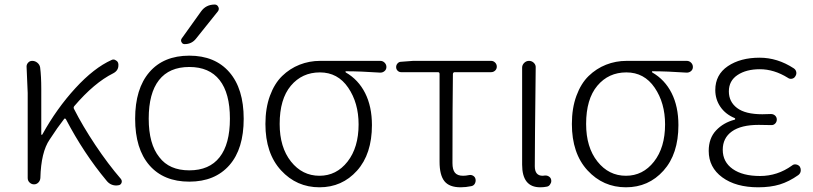

<svg xmlns="http://www.w3.org/2000/svg" viewBox="-20 -796 3509 829"><path d="M502 -23.4Q505.9 -18.6 505.9 -12.7Q505.9 -9.8 504.9 -6.8Q501 2.9 491.2 3.9Q487.3 4.9 482.4 4.9Q456.1 4.9 439.5 -16.6Q341.8 -133.8 264.6 -281.2Q262.7 -284.2 260.3 -284.2Q257.8 -284.2 256.8 -282.2Q228.5 -246.1 194.3 -193.4Q157.2 -139.6 154.3 -27.3Q153.3 -15.6 145.5 -7.8Q137.7 0 127 0Q116.2 0 107.9 -7.8Q99.6 -15.6 99.6 -27.3V-394.5L94.7 -508.8Q94.7 -517.6 100.6 -524.4Q107.4 -533.2 119.1 -533.2Q131.8 -533.2 141.6 -524.9Q151.4 -516.6 153.3 -504.9Q158.2 -466.8 158.2 -412.1V-215.8Q158.2 -213.9 160.2 -213.9Q162.1 -213.9 163.1 -215.8Q224.6 -327.1 305.2 -415Q385.7 -502.9 461.9 -537.1Q465.8 -539.1 469.7 -539.1Q475.6 -539.1 480.5 -535.2Q490.2 -530.3 491.2 -518.6Q491.2 -516.6 491.2 -513.7Q491.2 -491.2 468.8 -479.5Q386.7 -438.5 300.8 -337.9Q295.9 -332 299.8 -325.2Q336.9 -252 391.6 -169.9Q446.3 -87.9 502 -23.4Z M668 -117.2Q710.9 -60.5 797.4 -60.5Q883.8 -60.5 928.2 -117.2Q972.7 -173.8 972.7 -283.7Q972.7 -393.6 928.2 -450.2Q883.8 -506.8 797.4 -506.8Q710.9 -506.8 666.5 -450.2Q622.1 -393.6 622.1 -283.7Q622.1 -173.8 668 -117.2ZM970.7 -83Q908.2 -11.7 797.4 -11.7Q686.5 -11.7 625 -82.5Q563.5 -153.3 563.5 -283.2Q563.5 -413.1 625 -484.4Q686.5 -555.7 797.4 -555.7Q908.2 -555.7 970.2 -484.4Q1032.2 -413.1 1032.2 -283.2Q1032.2 -153.3 970.7 -83ZM847.7 -746.1Q869.1 -776.4 907.2 -776.4Q918 -776.4 922.9 -765.6Q924.8 -761.7 924.8 -757.8Q924.8 -752 920.9 -747.1L826.2 -628.9Q807.6 -605.5 777.3 -605.5Q767.6 -605.5 763.7 -614.3Q761.7 -617.2 761.7 -621.1Q761.7 -626 764.6 -629.9Z M1359.4 12.7Q1260.7 12.7 1193.4 -60.5Q1126 -133.8 1126 -260.7Q1126 -329.1 1145.5 -382.3Q1165 -435.5 1198.2 -467.8Q1231.4 -500 1273.4 -516.6Q1315.4 -533.2 1362.3 -533.2H1622.1Q1632.8 -533.2 1640.6 -525.4Q1648.4 -517.6 1648.4 -506.8Q1648.4 -496.1 1640.6 -489.3Q1632.8 -482.4 1622.1 -482.4Q1536.1 -488.3 1473.6 -488.3Q1471.7 -488.3 1471.7 -486.3Q1471.7 -484.4 1472.7 -483.4Q1527.3 -452.1 1556.6 -394Q1585.9 -335.9 1585.9 -255.9Q1585.9 -130.9 1521.5 -59.1Q1457 12.7 1359.4 12.7ZM1359.4 -37.1Q1432.6 -37.1 1480.5 -98.1Q1528.3 -159.2 1528.3 -258.8Q1528.3 -351.6 1483.4 -417.5Q1438.5 -483.4 1361.3 -483.4Q1284.2 -483.4 1235.8 -425.8Q1187.5 -368.2 1187.5 -260.7Q1187.5 -160.2 1236.3 -98.6Q1285.2 -37.1 1359.4 -37.1Z M1968.8 12.7Q1919.9 12.7 1898.9 -13.7Q1877.9 -40 1877.9 -97.7V-476.6Q1877.9 -484.4 1871.1 -484.4H1711.9Q1703.1 -484.4 1696.8 -490.7Q1690.4 -497.1 1690.4 -506.3Q1690.4 -515.6 1696.8 -522.5Q1703.1 -529.3 1711.9 -529.3L1763.7 -533.2H2100.6Q2110.4 -533.2 2117.7 -525.9Q2125 -518.6 2125 -508.3Q2125 -498 2117.7 -491.2Q2110.4 -484.4 2100.6 -484.4H1943.4Q1936.5 -484.4 1935.5 -476.6Q1933.6 -345.7 1933.6 -91.8Q1933.6 -63.5 1944.3 -50.3Q1955.1 -37.1 1979.5 -37.1Q1991.2 -37.1 2004.9 -40Q2014.6 -42 2022.9 -37.1Q2031.2 -32.2 2033.2 -22.5Q2035.2 -12.7 2030.3 -3.4Q2025.4 5.9 2014.6 7.8Q1991.2 12.7 1968.8 12.7Z M2312.5 12.7Q2234.4 12.7 2234.4 -85V-503.9Q2234.4 -515.6 2243.2 -524.4Q2252 -533.2 2264.2 -533.2Q2276.4 -533.2 2285.2 -524.4Q2293.9 -515.6 2293 -503.9Q2289.1 -168 2289.1 -78.1Q2289.1 -37.1 2323.2 -37.1Q2327.1 -37.1 2332 -38.1Q2341.8 -39.1 2349.6 -34.2Q2357.4 -29.3 2359.4 -21.5Q2360.4 -17.6 2360.4 -14.6Q2360.4 -7.8 2356.4 -2Q2351.6 7.8 2341.8 9.8Q2328.1 12.7 2312.5 12.7Z M2682.6 12.7Q2584 12.7 2516.6 -60.5Q2449.2 -133.8 2449.2 -260.7Q2449.2 -329.1 2468.8 -382.3Q2488.3 -435.5 2521.5 -467.8Q2554.7 -500 2596.7 -516.6Q2638.7 -533.2 2685.5 -533.2H2945.3Q2956.1 -533.2 2963.9 -525.4Q2971.7 -517.6 2971.7 -506.8Q2971.7 -496.1 2963.9 -489.3Q2956.1 -482.4 2945.3 -482.4Q2859.4 -488.3 2796.9 -488.3Q2794.9 -488.3 2794.9 -486.3Q2794.9 -484.4 2795.9 -483.4Q2850.6 -452.1 2879.9 -394Q2909.2 -335.9 2909.2 -255.9Q2909.2 -130.9 2844.7 -59.1Q2780.3 12.7 2682.6 12.7ZM2682.6 -37.1Q2755.9 -37.1 2803.7 -98.1Q2851.6 -159.2 2851.6 -258.8Q2851.6 -351.6 2806.6 -417.5Q2761.7 -483.4 2684.6 -483.4Q2607.4 -483.4 2559.1 -425.8Q2510.7 -368.2 2510.7 -260.7Q2510.7 -160.2 2559.6 -98.6Q2608.4 -37.1 2682.6 -37.1Z M3253.9 12.7Q3157.2 12.7 3098.6 -30.3Q3040 -73.2 3040 -144.5Q3040 -199.2 3071.8 -232.9Q3103.5 -266.6 3152.3 -279.3Q3154.3 -280.3 3154.3 -282.7Q3154.3 -285.2 3152.3 -286.1Q3112.3 -302.7 3090.3 -335Q3068.4 -367.2 3068.4 -407.2Q3068.4 -473.6 3122.6 -510.3Q3176.8 -546.9 3259.8 -546.9Q3336.9 -546.9 3407.2 -501Q3416 -495.1 3418 -485.4Q3419.9 -475.6 3414.1 -466.8Q3409.2 -458 3399.4 -456.1Q3389.6 -454.1 3381.8 -460Q3322.3 -497.1 3260.7 -497.1Q3202.1 -497.1 3164.6 -472.2Q3127 -447.3 3127 -401.4Q3127 -356.4 3162.6 -329.6Q3198.2 -302.7 3271.5 -302.7Q3294.9 -302.7 3308.6 -303.7Q3319.3 -303.7 3326.7 -296.9Q3334 -290 3334 -279.8Q3334 -269.5 3326.7 -262.2Q3319.3 -254.9 3308.6 -255.9Q3280.3 -256.8 3255.9 -256.8Q3179.7 -256.8 3140.1 -228.5Q3100.6 -200.2 3100.6 -149.4Q3100.6 -96.7 3143.6 -66.4Q3186.5 -36.1 3261.7 -36.1Q3336.9 -36.1 3399.4 -81.1Q3407.2 -87.9 3417.5 -85.9Q3427.7 -84 3433.6 -76.2Q3437.5 -69.3 3437.5 -61.5Q3437.5 -47.9 3426.8 -40Q3386.7 -11.7 3346.7 0.5Q3306.6 12.7 3253.9 12.7Z"/></svg>

Font: Gen Jyuu Gothic P Light
Style: Regular
Weight: 200
Designer: [Source Han Sans]
Ryoko NISHIZUKA  (kana & ideographs); Paul D. Hunt (Latin, Greek & Cyrillic); Wenlong ZHANG  (bopomofo
Version: Version 1.002.20150607